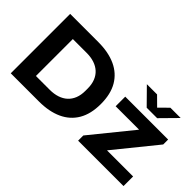

<svg xmlns="http://www.w3.org/2000/svg" viewBox="-77 -1147 1570 1570"><g transform="rotate(45 708.5 -362.0)"><path d="M84 0V-687H410Q527 -687 610.5 -648.5Q694 -610 738.5 -534Q783 -458 783 -343Q783 -229 738.5 -153Q694 -77 610.5 -38.5Q527 0 410 0ZM245 -130H405Q454 -130 493 -143Q532 -156 559.5 -181Q587 -206 602 -243.5Q617 -281 617 -330V-357Q617 -406 602 -443.5Q587 -481 559.5 -506Q532 -531 493 -544Q454 -557 405 -557H245ZM863 0V-60L1152 -416H881V-527H1377V-470L1086 -111H1388V0ZM934 -724H1052L1160 -617H1098L1206 -724H1325L1190 -587H1069Z"/></g></svg>

Font: Archivo SemiExpanded
Style: Bold
Weight: 700
Width: 6
Designer: Hector Gatti
Foundry: Omnibus-Type
Version: Version 2.001